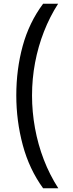

<svg xmlns="http://www.w3.org/2000/svg" viewBox="-20 -852 394 1037"><path d="M213 165Q138 62 103 -68.5Q68 -199 68 -337Q68 -477 102.5 -603.5Q137 -730 213 -832H294Q249 -762 217.5 -681.5Q186 -601 169.5 -514Q153 -427 153 -336Q153 -248 169 -160Q185 -72 216.5 10Q248 92 295 165Z"/></svg>

Font: Noto Sans Devanagari
Style: Regular
Weight: 400
Designer: Jelle Bosma - Monotype Design Team
Foundry: Monotype Imaging Inc.
Version: Version 2.003